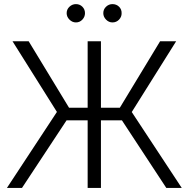

<svg xmlns="http://www.w3.org/2000/svg" viewBox="-20 -932 935 952"><path d="M480.5 -727.5V0H414.6V-727.5ZM14.2 0 262.2 -377 42 -727.5H122.1L322.3 -397.9H574.2L773.9 -727.5H853.5L633.3 -376.5L881.3 0H804.7L584.5 -335.4H310.1L88.9 0ZM356.4 -820.8Q338.4 -820.8 324.5 -834.7Q310.5 -848.6 310.5 -866.7Q310.5 -885.7 324.5 -898.7Q338.4 -911.6 356.4 -911.6Q375.5 -911.6 388.4 -898.7Q401.4 -885.7 401.4 -866.7Q401.4 -848.6 388.4 -834.7Q375.5 -820.8 356.4 -820.8ZM537.6 -820.8Q519.5 -820.8 505.9 -834.7Q492.2 -848.6 492.2 -866.7Q492.2 -885.7 505.9 -898.7Q519.5 -911.6 537.6 -911.6Q557.1 -911.6 570.3 -898.7Q583.5 -885.7 583 -866.7Q583.5 -848.6 570.3 -834.7Q557.1 -820.8 537.6 -820.8Z"/></svg>

Font: Inter Tight Light
Style: Regular
Weight: 300
Designer: Rasmus Andersson
Foundry: rsms
Version: Version 3.004